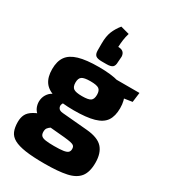

<svg xmlns="http://www.w3.org/2000/svg" viewBox="-234 -911 1063 1206"><g transform="rotate(30 297.0 -307.5)"><path d="M284 -511Q375 -511 428.5 -495Q482 -479 505.5 -445Q529 -411 529 -353Q529 -296 506 -261.5Q483 -227 428.5 -211.5Q374 -196 283 -196Q193 -196 138.5 -211.5Q84 -227 60 -261.5Q36 -296 36 -353Q36 -410 60.5 -444.5Q85 -479 139.5 -495Q194 -511 284 -511ZM283 -407Q238 -407 221.5 -395.5Q205 -384 205 -353Q205 -322 221.5 -310.5Q238 -299 283 -299Q329 -299 345 -310.5Q361 -322 361 -353Q361 -384 345 -395.5Q329 -407 283 -407ZM586 -497 577 -427 441 -406 404 -497ZM129 -225 215 -210Q203 -205 197.5 -190.5Q192 -176 200 -162.5Q208 -149 232 -147L414 -131Q497 -124 531.5 -86.5Q566 -49 566 22Q566 89 538 124.5Q510 160 449.5 173Q389 186 290 186Q205 186 151.5 178Q98 170 68 153.5Q38 137 26.5 109.5Q15 82 15 42Q15 11 26.5 -12Q38 -35 68.5 -53Q99 -71 153 -86L233 -108L295 -85L259 -63Q231 -43 215 -32Q199 -21 192 -11.5Q185 -2 185 16Q185 34 194 43.5Q203 53 225.5 56.5Q248 60 287 60Q330 60 353.5 56.5Q377 53 386.5 44.5Q396 36 396 20Q396 4 388 -3Q380 -10 362.5 -13.5Q345 -17 316 -20L171 -33Q130 -37 105.5 -55Q81 -73 72 -98.5Q63 -124 67 -150Q71 -176 87.5 -196.5Q104 -217 129 -225ZM282 -550Q250 -550 237.5 -560.5Q225 -571 225 -598V-648Q225 -700 239 -734.5Q253 -769 279 -801L342 -784Q334 -758 330.5 -732.5Q327 -707 326 -681Q373 -681 375 -638L372 -598Q372 -571 359.5 -560.5Q347 -550 316 -550Z"/></g></svg>

Font: Exo 2 ExtraBold
Style: Regular
Weight: 800
Designer: Natanael Gama
Foundry: Natanael Gama
Version: Version 2.010